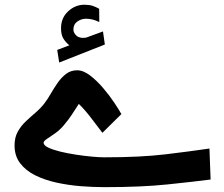

<svg xmlns="http://www.w3.org/2000/svg" viewBox="-20 -791 947 811"><path d="M272.9 -599.6Q256.3 -613.3 247.1 -629.2Q237.8 -645 237.8 -671.9Q237.8 -715.3 267.8 -743.2Q297.9 -771 336.4 -771Q356.4 -771 370.4 -766.6Q384.3 -762.2 398.9 -753.9L399.4 -697.8Q371.6 -711.9 343.3 -711.9Q323.7 -711.9 306.9 -700.2Q290 -688.5 290 -665.5Q290.5 -651.9 303.2 -640.1Q315.9 -628.4 341.8 -631.8Q342.8 -631.8 345.7 -632.8L415 -658.2L422.9 -603L230 -526.9L221.7 -580.1ZM420.9 -126.5Q574.2 -126.5 679.7 -139.2Q785.2 -151.9 864.7 -163.6L869.6 -32.7Q797.4 -23.4 687.5 -12Q577.6 -0.5 421.9 -0.5Q373.5 -0.5 320.8 -4.6Q268.1 -8.8 218.3 -19.8Q168.5 -30.8 128.7 -50.5Q88.9 -70.3 65.2 -101.3Q41.5 -132.3 41.5 -176.8Q41.5 -210 54.7 -234.1Q67.9 -258.3 87.9 -277.3Q107.9 -296.4 129.2 -314.5Q150.4 -332.5 166.5 -353Q180.7 -371.1 194.3 -395Q208 -418.9 223.9 -441.7Q239.7 -464.4 259.5 -479.2Q279.3 -494.1 305.7 -494.1Q332 -494.1 360.6 -472.2Q389.2 -450.2 416 -418.7Q442.9 -387.2 463.1 -356.7Q483.4 -326.2 492.7 -309.1L412.6 -230Q390.1 -259.8 364.5 -293.2Q338.9 -326.7 313 -352.1Q294.9 -324.7 282.7 -305.7Q270.5 -286.6 248.5 -260.7Q231.4 -240.7 211.7 -227.1Q191.9 -213.4 178 -204.1Q164.1 -194.8 164.1 -188Q164.1 -177.2 183.8 -167.7Q203.6 -158.2 234.6 -150.6Q265.6 -143.1 301 -137.7Q336.4 -132.3 368.4 -129.4Q400.4 -126.5 420.9 -126.5Z"/></svg>

Font: Vazirmatn RD UI
Style: Bold
Weight: 700
Designer: Saber Rastikerdar
Foundry: Saber Rastikerdar
Version: Version 33.003